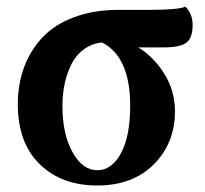

<svg xmlns="http://www.w3.org/2000/svg" viewBox="-20 -550 625 584"><path d="M275.9 14.2Q167 14.2 100.6 -50.8Q34.2 -115.7 34.2 -232.9Q34.2 -294.4 53.5 -346.2Q72.8 -397.9 109.9 -437Q147 -476.1 206.3 -498Q265.6 -520 340.8 -520H434.1Q522.5 -520 543.9 -529.8Q565.9 -507.8 565.9 -474.1Q565.9 -434.6 546.9 -420.2Q527.8 -405.8 477.1 -405.8H400.9Q448.7 -376 480.5 -324.5Q512.2 -272.9 512.2 -211.9Q512.2 -114.7 448 -50.3Q383.8 14.2 275.9 14.2ZM169.9 -227.1Q169.9 -142.6 200.4 -87.4Q231 -32.2 275.9 -32.2Q320.3 -32.2 348.1 -84.2Q376 -136.2 376 -228Q376 -377.9 290 -420.9Q259.3 -417.5 235.6 -400.4Q211.9 -383.3 198 -356.2Q184.1 -329.1 177 -296.6Q169.9 -264.2 169.9 -227.1Z"/></svg>

Font: Arima
Style: Bold
Weight: 700
Designer: Joana Correia and Natanael Gama
Foundry: NDISCOVER
Version: Version 1.100;Glyphs 3.1.2 (3151)